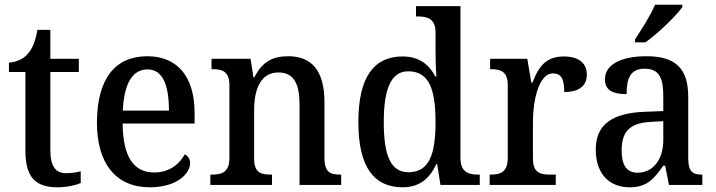

<svg xmlns="http://www.w3.org/2000/svg" viewBox="-20 -786 3041 816"><path d="M225 10C266 10 305 0 323 -8V-58C303 -53 284 -50 260 -50C217 -50 194 -79 194 -147V-480H315V-536H194V-659H139C130 -608 117 -578 97 -556C78 -534 49 -522 18 -520V-480H88V-146C88 -30 133 10 225 10Z M616 10C735 10 788 -50 788 -93C788 -112 777 -125 765 -130C743 -89 700 -53 636 -53C549 -53 503 -117 501 -261H807V-306C807 -464 731 -547 606 -547C470 -547 392 -452 392 -264C392 -91 473 10 616 10ZM698 -316H502C507 -429 542 -491 607 -491C673 -491 698 -422 698 -316Z M874 0H1136V-44H1131C1090 -44 1060 -52 1060 -111V-318C1060 -402 1085 -478 1163 -478C1230 -478 1253 -428 1253 -342V0H1430V-44H1426C1384 -44 1359 -53 1359 -116V-351C1359 -488 1303 -547 1205 -547C1140 -547 1095 -525 1061 -457H1057L1045 -536H879V-492H884C924 -492 955 -483 955 -424V-116C955 -53 923 -44 881 -44H874Z M1691 10C1764 10 1806 -28 1834 -88H1838L1852 0H2019V-44H2011C1969 -44 1937 -56 1937 -115V-760H1748V-716H1756C1796 -716 1831 -707 1831 -649V-570C1831 -536 1832 -493 1835 -461H1830C1804 -511 1762 -546 1691 -546C1570 -546 1503 -460 1503 -267C1503 -75 1570 10 1691 10ZM1716 -54C1641 -54 1611 -124 1611 -266C1611 -406 1641 -483 1715 -483C1804 -483 1831 -406 1831 -267C1831 -128 1803 -54 1716 -54Z M2061 0H2342V-44H2316C2277 -44 2245 -52 2245 -111V-271C2245 -353 2268 -474 2330 -474C2366 -474 2378 -450 2378 -395C2444 -395 2474 -423 2474 -469C2474 -516 2442 -546 2376 -546C2297 -546 2268 -499 2243 -435H2238L2221 -536H2063V-492H2066C2107 -492 2138 -483 2138 -424V-116C2138 -53 2106 -44 2064 -44H2061Z M2679 -619V-606H2723C2777 -644 2856 -721 2880 -756V-766H2764C2745 -721 2707 -661 2679 -619ZM2656 10C2731 10 2760 -27 2799 -82H2807L2823 0H2965V-44H2962C2920 -44 2905 -60 2905 -116V-374C2905 -501 2845 -547 2727 -547C2628 -547 2551 -516 2551 -449C2551 -404 2582 -386 2643 -386C2643 -450 2657 -494 2720 -494C2787 -494 2799 -447 2799 -373V-314L2722 -311C2582 -306 2512 -257 2512 -151C2512 -41 2575 10 2656 10ZM2689 -52C2643 -52 2622 -85 2622 -146C2622 -223 2652 -263 2746 -268L2799 -271V-191C2799 -108 2756 -52 2689 -52Z"/></svg>

Font: Noto Serif Myanmar SemiCondensed Medium
Style: Regular
Weight: 500
Width: 4
Designer: Ben Mitchell and the Monotype Design Team
Foundry: Monotype Imaging Inc.
Version: Version 2.106